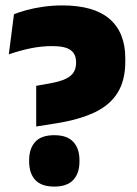

<svg xmlns="http://www.w3.org/2000/svg" viewBox="-20 -673 507 708"><path d="M189 -218.5 113.5 -206.5V-356.5L164 -365.5Q202.5 -372.5 223.2 -382.8Q244 -393 252.2 -407.5Q260.5 -422 260.5 -440V-444Q260.5 -473.5 240.5 -488.2Q220.5 -503 172.5 -503Q132.5 -503 92.5 -494.8Q52.5 -486.5 12.5 -472.5L31.5 -620.5Q51 -628.5 78.8 -636Q106.5 -643.5 140 -648.2Q173.5 -653 210 -653Q326.5 -653 384.2 -603Q442 -553 442 -458V-446Q442 -376.5 413.5 -330.8Q385 -285 328.8 -258.5Q272.5 -232 189 -218.5ZM180 15Q132.5 15 110 -9.5Q87.5 -34 87.5 -77V-82.5Q87.5 -125.5 110 -150Q132.5 -174.5 180 -174.5Q227.5 -174.5 250.2 -150Q273 -125.5 273 -82.5V-77Q273 -34 250.2 -9.5Q227.5 15 180 15Z"/></svg>

Font: Anek Devanagari Medium ExtraBold
Style: Regular
Weight: 800
Version: Version 1.003